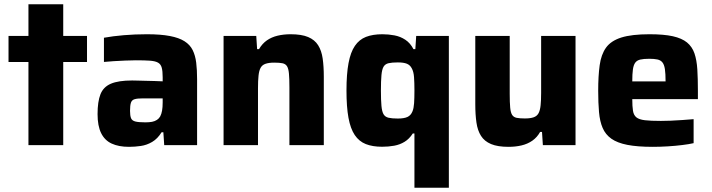

<svg xmlns="http://www.w3.org/2000/svg" viewBox="-20 -678 3327 897"><path d="M112.9 0V-388.3H19.8V-510H112.9V-658H275.4V-510H386.5V-388.3H275.4V0Z M582.8 8Q534.5 8 501.8 -7.2Q469 -22.3 452.4 -56.2Q435.8 -90 435.8 -145Q435.8 -203.2 449.3 -237.5Q462.9 -271.9 498 -286.9Q533.2 -302 597.4 -302Q606.5 -302 622.8 -301.5Q639.2 -301 660.1 -300.5Q681.1 -300 701.8 -299.5Q722.6 -299 740 -298V-316.7Q740 -345.8 735.6 -361.8Q731.3 -377.9 718.4 -385.3Q705.6 -392.6 680.7 -394.5Q655.8 -396.3 614.7 -396.3Q592.4 -396.3 564.7 -395Q536.9 -393.7 510.5 -392.2Q484.1 -390.6 465.6 -388.6V-501.7Q507 -509.3 558.7 -513.6Q610.3 -518 666.6 -518Q730.6 -518 773.4 -509.8Q816.2 -501.7 842 -485.3Q867.8 -469 880.2 -443.8Q892.6 -418.7 896.7 -384.9Q900.8 -351.2 900.8 -308.2V0H747.2L743.2 -60H734.9Q716.2 -29.8 691 -15Q665.8 -0.1 638 3.9Q610.1 8 582.8 8ZM658.9 -106.4Q677.1 -106.4 690.4 -108.9Q703.6 -111.5 713.4 -118Q723.2 -124.5 728.6 -134.4Q734.4 -145.4 737.2 -161.3Q740 -177.3 740 -199.3V-218.4H647.3Q621.7 -218.4 608.8 -214.5Q595.9 -210.7 591.7 -198.2Q587.5 -185.6 587.5 -160.1Q587.5 -138.2 592 -126.3Q596.6 -114.5 612.1 -110.4Q627.6 -106.4 658.9 -106.4Z M1024.5 0V-510H1177.2L1181.2 -448.5H1190.1Q1205.2 -474.3 1227 -489.5Q1248.8 -504.6 1277 -511.3Q1305.2 -518 1337.7 -518Q1388.9 -518 1419.6 -505Q1450.3 -492 1466.2 -466.8Q1482.2 -441.6 1487.5 -404.6Q1492.8 -367.6 1492.8 -319V0H1332.1V-269.6Q1332.1 -310.8 1329.9 -334.3Q1327.8 -357.8 1320.8 -368.7Q1313.9 -379.6 1299.6 -382.5Q1285.3 -385.4 1261.4 -385.4Q1235.9 -385.4 1220.3 -379.9Q1204.7 -374.5 1197.4 -361Q1190.2 -347.6 1187.8 -324.4Q1185.3 -301.1 1185.3 -265.6V0Z M1916.2 199V-54.4H1908.5Q1892.1 -28.8 1870.1 -15.5Q1848.2 -2.1 1821.8 2.7Q1795.4 7.6 1765.3 7.6Q1720.4 7.6 1688.9 -4.9Q1657.4 -17.4 1637.3 -47.2Q1617.3 -77 1608 -127.7Q1598.7 -178.4 1598.7 -255.3Q1598.7 -332.2 1608.3 -383.2Q1617.8 -434.2 1638 -463.7Q1658.1 -493.3 1689.9 -505.7Q1721.8 -518 1766.3 -518Q1795.6 -518 1823.1 -512.7Q1850.7 -507.4 1873.6 -492.3Q1896.6 -477.2 1911.6 -448.5H1920.4L1924.4 -510H2077V199ZM1838.4 -124.2Q1868 -124.2 1883.9 -131.7Q1899.7 -139.2 1907.1 -157.9Q1913 -172.1 1914.6 -195.9Q1916.2 -219.7 1916.2 -255Q1916.2 -291.8 1914.3 -317.6Q1912.4 -343.4 1903.7 -358.9Q1895.8 -374.2 1880.7 -380.3Q1865.6 -386.4 1838.4 -386.4Q1811.1 -386.4 1795.3 -382.7Q1779.4 -379 1771.9 -366.3Q1764.5 -353.6 1762.1 -327.1Q1759.6 -300.6 1759.6 -255Q1759.6 -209.4 1762.1 -183.2Q1764.5 -156.9 1771.9 -144.2Q1779.4 -131.6 1795.3 -127.9Q1811.1 -124.2 1838.4 -124.2Z M2355.7 8Q2305 8 2274.1 -5Q2243.1 -18 2227.2 -43.2Q2211.2 -68.4 2205.9 -105.4Q2200.5 -142.4 2200.5 -191V-510H2361.3V-240.4Q2361.3 -199.2 2363.5 -175.7Q2365.6 -152.2 2372.6 -141.3Q2379.5 -130.4 2393.8 -127.5Q2408.1 -124.6 2432 -124.6Q2457.9 -124.6 2473.3 -130.1Q2488.7 -135.5 2496 -149Q2503.2 -162.4 2505.6 -185.6Q2508.1 -208.9 2508.1 -244.4V-510H2668.8V0H2516.2L2512.2 -61.5H2503.3Q2489.2 -36.2 2467.1 -20.8Q2445 -5.4 2416.8 1.3Q2388.6 8 2355.7 8Z M3029.6 8Q2958 8 2910.9 -1.2Q2863.9 -10.4 2836.3 -29.9Q2808.7 -49.4 2795.5 -80.2Q2782.3 -110.9 2778.5 -154.2Q2774.7 -197.4 2774.7 -254Q2774.7 -323.3 2781.6 -373.3Q2788.4 -423.3 2811.3 -455.4Q2834.3 -487.4 2882.7 -502.7Q2931.2 -518 3014.4 -518Q3081.2 -518 3123.3 -508.7Q3165.4 -499.3 3189.5 -479.7Q3213.5 -460 3224.3 -429Q3235 -397.9 3237.8 -354.3Q3240.5 -310.6 3240.5 -254V-215H2933.9Q2933.9 -180.6 2937.2 -160.3Q2940.5 -139.9 2953.2 -129.7Q2965.9 -119.5 2993 -116.3Q3020.2 -113.1 3067.6 -113.1Q3087.4 -113.1 3113.1 -114.1Q3138.8 -115.1 3167.3 -117.2Q3195.8 -119.3 3220.5 -121.3V-9.2Q3199.4 -4.3 3167.5 -0.4Q3135.5 3.6 3099.6 5.8Q3063.6 8 3029.6 8ZM3089.5 -282.3V-297.7Q3089.5 -334 3086.3 -355.2Q3083 -376.5 3074.5 -386.8Q3066.1 -397.1 3051.1 -400.2Q3036.2 -403.4 3013.3 -403.4Q2986.8 -403.4 2971.2 -399.7Q2955.7 -396 2947.7 -385.1Q2939.7 -374.2 2936.8 -353.2Q2933.9 -332.3 2933.9 -297.7H3106.7Z"/></svg>

Font: Saira Thin
Style: Regular
Weight: 100
Designer: Hector Gatti with collaboration of the Omnibus-Type team
Foundry: Omnibus-Type
Version: Version 1.101